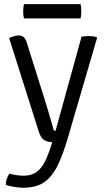

<svg xmlns="http://www.w3.org/2000/svg" viewBox="-20 -664 492 902"><path d="M299 -17Q275.5 63.5 249.8 115.5Q224 167.5 186.5 192.8Q149 218 89 218Q69 218 44.8 213.8Q20.5 209.5 7.5 204.5Q7 191 12.2 175.5Q17.5 160 24.5 151.5Q34.5 155 53.8 158.2Q73 161.5 90 161.5Q128.5 161.5 152.5 143.5Q176.5 125.5 192.5 92.2Q208.5 59 222 14.5L225 4Q199.5 2.5 185.5 -7.2Q171.5 -17 162.5 -44.5L23 -485Q37 -491.5 47.5 -494.5Q58 -497.5 67 -497.5Q80 -497.5 90 -490.5Q100 -483.5 106 -463L185 -212Q193.5 -185.5 202 -157.2Q210.5 -129 218 -103Q225.5 -77 231 -56.5Q233.5 -49.5 241 -49.5L363 -491.5Q370.5 -493 379.8 -493.8Q389 -494.5 397.5 -494.5Q407.5 -494.5 417 -493.2Q426.5 -492 434 -489.5L436 -486ZM92.5 -577.5Q89 -591.5 89 -610Q89 -629 92.5 -644.5H358.5Q360.5 -636.5 361.2 -628.8Q362 -621 362 -610Q362 -591.5 358.5 -577.5Z"/></svg>

Font: Signika Light Light
Style: Regular
Weight: 300
Version: Version 2.001